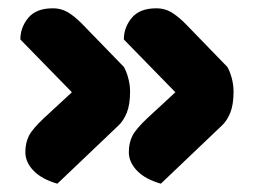

<svg xmlns="http://www.w3.org/2000/svg" viewBox="-20 -461 614 462"><path d="M29 -366Q29 -395 48 -418Q67 -441 107 -441Q129 -441 146.5 -429.5Q164 -418 181 -400L278 -300Q284 -290 288.5 -273.5Q293 -257 293 -241Q293 -209 285 -189.5Q277 -170 265 -159L118 -19Q80 -30 60.5 -50.5Q41 -71 41 -95Q41 -117 49.5 -134Q58 -151 87 -178L153 -239ZM278 -366Q278 -395 297 -418Q316 -441 356 -441Q378 -441 395.5 -429.5Q413 -418 430 -400L527 -300Q533 -290 537.5 -273.5Q542 -257 542 -241Q542 -209 534 -189.5Q526 -170 514 -159L367 -19Q329 -30 309.5 -50.5Q290 -71 290 -95Q290 -117 298.5 -134Q307 -151 336 -178L402 -239Z"/></svg>

Font: BALOOCHETTANREGULAR
Style: Book
Weight: 400
Designer: Maithili Shingre and Ek Type
Foundry: Ek Type
Version: Version 1.100;PS 1.000;hotconv 1.0.88;makeotf.lib2.5.647800;